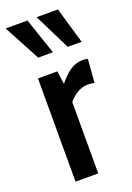

<svg xmlns="http://www.w3.org/2000/svg" viewBox="-157 -812 594 867"><g transform="rotate(-20 140.0 -379.0)"><path d="M49 -496H142L151 -433Q181 -470 207.5 -487.5Q234 -505 267 -505Q280 -505 291 -502L282 -389Q270 -393 251 -393Q201 -393 158 -343V0H49ZM82 -584 -11 -758H94L153 -584ZM224 -584 138 -758H240L291 -584Z"/></g></svg>

Font: Cabin Condensed SemiBold
Style: Regular
Weight: 600
Width: 3
Designer: Pablo Impallari
Foundry: Pablo Impallari. http://www.impallari.com Igino Marini. http://www.ikern.com
Version: Version 2.200